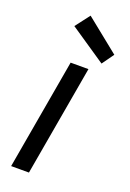

<svg xmlns="http://www.w3.org/2000/svg" viewBox="-145 -799 576 851"><g transform="rotate(20 143.0 -373.5)"><path d="M25 0 116 -521H200L109 0ZM246 -564 76 -679 128 -747 286 -620Z"/></g></svg>

Font: DM Sans 10pt
Style: Italic
Weight: 400
Italic angle: -10°
Version: Version 4.004;gftools[0.9.30]